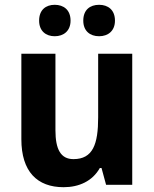

<svg xmlns="http://www.w3.org/2000/svg" viewBox="-20 -821 642 800"><path d="M143 -735C143 -692 171 -670 208 -670C245 -670 274 -692 274 -735C274 -780 245 -801 208 -801C171 -801 143 -780 143 -735ZM327 -735C327 -692 355 -670 393 -670C430 -670 459 -692 459 -735C459 -780 430 -801 393 -801C355 -801 327 -780 327 -735ZM531 -597H389V-332C389 -220 367 -158 286 -158C233 -158 211 -199 211 -278V-597H69V-241C69 -106 135 -41 245 -41C309 -41 365 -66 396 -121H403L422 -51H531Z"/></svg>

Font: Noto Sans Tamil UI SemiCondensed
Style: Bold
Weight: 700
Width: 4
Designer: Jelle Bosma - Monotype Design Team
Foundry: Monotype Imaging Inc.
Version: Version 2.004